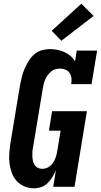

<svg xmlns="http://www.w3.org/2000/svg" viewBox="-20 -1008 544 1036"><path d="M164 8Q137 8 112.5 -2Q88 -12 70.5 -31Q53 -50 44 -74.5Q35 -99 31.5 -125Q28 -151 30 -178.5Q32 -206 36 -234L88 -548Q92 -570 97.5 -592Q103 -614 112 -635.5Q121 -657 133.5 -677.5Q146 -698 164 -714Q182 -730 204.5 -736.5Q227 -743 250 -743Q270 -743 290 -739Q310 -735 327.5 -727Q345 -719 360 -706.5Q375 -694 385 -677L394 -735H504L474 -554H364Q367 -570 365.5 -585.5Q364 -601 356 -613.5Q348 -626 334 -632Q320 -638 304 -638Q292 -638 279 -634.5Q266 -631 256 -622.5Q246 -614 238 -603Q230 -592 224.5 -580Q219 -568 216 -555.5Q213 -543 211 -531L159 -217Q156 -204 155 -191Q154 -178 154.5 -165.5Q155 -153 157.5 -141Q160 -129 166.5 -118.5Q173 -108 184 -102.5Q195 -97 208 -97Q224 -97 239 -105Q254 -113 264 -126.5Q274 -140 279.5 -155.5Q285 -171 288 -187L307 -303H244L261 -408H449L382 0H267L282 -90Q274 -71 263 -53Q252 -35 237.5 -20.5Q223 -6 203.5 1Q184 8 164 8ZM311 -788 259 -842 419 -988 485 -922Z"/></svg>

Font: Iosevka Curly Slab XBdObl
Style: Regular
Weight: 800
Italic angle: -9°
Monospace: yes
Designer: Belleve Invis
Foundry: Belleve Invis
Version: Version 11.1.0; ttfautohint (v1.8.3)